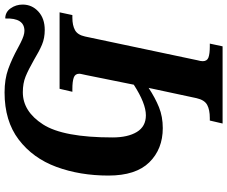

<svg xmlns="http://www.w3.org/2000/svg" viewBox="-149 -657 995 841"><g transform="rotate(90 348.5 -236.5)"><path d="M-52 162Q-52 121 -21.5 93Q9 65 59 65Q95 65 123.5 77Q152 89 190 112Q234 137 263.5 149Q293 161 332 161Q416 161 473 72.5Q530 -16 530 -232Q530 -299 506 -338.5Q482 -378 433 -378Q381 -378 299 -325L257 -117Q256 -111 253.5 -101Q251 -91 251 -86Q251 -68 268 -62Q285 -56 318 -56H330L317 0H-18L-6 -56H6Q39 -56 60 -67.5Q81 -79 88 -112L192 -604Q196 -618 196 -627Q196 -646 180 -652Q164 -658 131 -658H119L131 -714H469L456 -658H445Q409 -658 387.5 -646.5Q366 -635 358 -600L313 -390Q357 -419 398 -435.5Q439 -452 489 -452Q581 -452 639 -393Q697 -334 697 -214Q697 -89 659 14Q621 117 539.5 179Q458 241 333 241Q275 241 230.5 225Q186 209 137 182Q132 179 115 170.5Q98 162 85.5 158Q73 154 63 154Q6 154 9 238Q-19 238 -35.5 214.5Q-52 191 -52 162Z"/></g></svg>

Font: Noto Serif NarrowExtraBold
Style: Italic
Weight: 800
Width: 4
Italic angle: -12°
Designer: Monotype Design Team
Foundry: Monotype Imaging Inc.
Version: Version 1.001